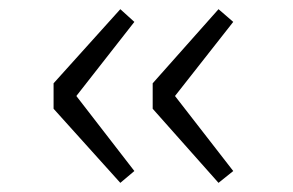

<svg xmlns="http://www.w3.org/2000/svg" viewBox="-20 -462 640 420"><path d="M243.2 -62 97.2 -224.1V-279.8L243.2 -441.9L273.9 -414.1L147 -252L273.9 -87.9ZM458 -62 314 -224.1V-279.8L458 -441.9L490.2 -414.1L362.8 -252L490.2 -87.9Z"/></svg>

Font: Office Code Pro D Light
Style: Regular
Weight: 300
Designer: Nathan Rutzky & Paul D. Hunt
Foundry: Adobe Systems Incorporated
Version: Version 1.004;PS 001.004;hotconv 1.0.70;makeotf.lib2.5.58329